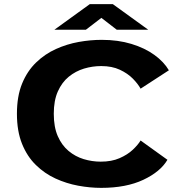

<svg xmlns="http://www.w3.org/2000/svg" viewBox="-20 -899 915 930"><path d="M470 11Q416 11 359 0.5Q302 -10 249 -34.2Q196 -58.5 153.8 -99.8Q111.5 -141 86.8 -202.2Q62 -263.5 62 -348Q62 -433 87 -494Q112 -555 154.8 -596.2Q197.5 -637.5 250.8 -661.5Q304 -685.5 361.2 -695.8Q418.5 -706 472.5 -706Q552 -706 616.8 -686.2Q681.5 -666.5 727.8 -633Q774 -599.5 798 -558.5L661 -469.5Q648.5 -492.5 623.5 -518Q598.5 -543.5 560.5 -561.2Q522.5 -579 470.5 -579Q428 -579 387.2 -566.8Q346.5 -554.5 313.2 -527.5Q280 -500.5 260.2 -456.2Q240.5 -412 240.5 -348Q240.5 -283.5 260 -239.2Q279.5 -195 312.2 -167.8Q345 -140.5 385.5 -128.2Q426 -116 468 -116Q520.5 -116 559 -132.8Q597.5 -149.5 623 -173.5Q648.5 -197.5 661 -218.5L791 -125Q757 -67 674 -28Q591 11 470 11ZM243.5 -755 415 -879H526.5L698 -755H545.5L471 -812.5L396 -755Z"/></svg>

Font: Trispace SemiExpanded
Style: Bold
Weight: 700
Width: 6
Designer: Tyler Finck
Foundry: Etcetera Type Company
Version: Version 1.210; ttfautohint (v1.8.3)